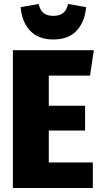

<svg xmlns="http://www.w3.org/2000/svg" viewBox="-20 -948 512 968"><path d="M453 -695 434 -567H226V-415H409V-290H226V-129H448V0H45V-695ZM84 -912 175 -928Q182 -896 200 -882Q218 -868 249 -868Q280 -868 298 -882Q316 -896 323 -928L414 -912Q408 -838 366.5 -793.5Q325 -749 249 -749Q173 -749 131.5 -793.5Q90 -838 84 -912Z"/></svg>

Font: Fira Sans Condensed ExtraBold
Style: Regular
Weight: 800
Width: 3
Designer: Carrois Corporate & Edenspiekermann AG
Foundry: Carrois Corporate GbR & Edenspiekermann AG
Version: Version 4.203